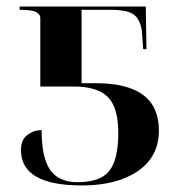

<svg xmlns="http://www.w3.org/2000/svg" viewBox="-20 -556 560 586"><path d="M230 10Q337 10 401 -34Q465 -78 465 -158Q465 -302 273 -302H229V-526H317Q370 -526 389 -511Q408 -496 413 -462L417 -406H427L425 -536H40V-526Q78 -526 90.5 -519Q103 -512 103 -502V-292H205Q276 -292 308.5 -260.5Q341 -229 341 -150Q341 -70 314 -35Q287 0 217 0Q159 0 133 -37.5Q107 -75 107 -159Q84 -159 64 -144.5Q44 -130 44 -98Q44 10 230 10Z"/></svg>

Font: Noto Serif Display Semi
Style: Regular
Weight: 600
Designer: Monotype Design Team
Foundry: Monotype Imaging Inc.
Version: Version 1.900